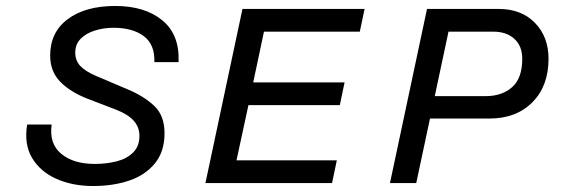

<svg xmlns="http://www.w3.org/2000/svg" viewBox="-20 -613 1894 643"><path d="M292 10Q223 10 169 -14Q115 -38 87.5 -84Q60 -130 71 -196H153Q144 -132 185 -98Q226 -64 297 -64Q336 -64 370 -72.5Q404 -81 425.5 -102Q447 -123 447 -158Q447 -187 428 -208.5Q409 -230 368 -246L274 -282Q215 -305 181.5 -339.5Q148 -374 148 -427Q148 -505 207 -549Q266 -593 366 -593Q465 -593 523.5 -545Q582 -497 578 -405H497Q499 -464 461.5 -492Q424 -520 360 -520Q328 -520 298.5 -511Q269 -502 250.5 -483.5Q232 -465 232 -437Q232 -410 249 -392Q266 -374 301 -359L407 -314Q462 -291 496.5 -258.5Q531 -226 531 -167Q531 -105 498.5 -65.5Q466 -26 412 -8Q358 10 292 10Z M1118 -261H812L772 -76H1108L1092 0H668L792 -583H1201L1185 -507H864L828 -337H1134Z M1619 -216H1420L1374 0H1286L1410 -583H1651Q1726 -583 1771.5 -536.5Q1817 -490 1817 -416Q1817 -325 1763 -270.5Q1709 -216 1619 -216ZM1482 -507 1436 -291H1606Q1661 -291 1695 -321Q1729 -351 1729 -416Q1729 -459 1702.5 -483Q1676 -507 1632 -507Z"/></svg>

Font: Fragment Mono SC
Style: Italic
Weight: 400
Italic angle: -12°
Monospace: yes
Designer: Wei Huang based on Nimbus Sans by URW Studio, based on Helvetica by Max Miedinger.
Foundry: Wei Huang
Version: Version 1.012; ttfautohint (v1.8.4.7-5d5b)